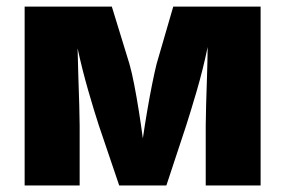

<svg xmlns="http://www.w3.org/2000/svg" viewBox="-20 -566 871 586"><path d="M55.2 0V-545.9H321.3L375 -371.1Q382.3 -345.7 389.6 -307.9Q397 -270 403.8 -227.1Q410.6 -184.1 416 -143.6Q421.9 -184.1 429.2 -227.1Q436.5 -270 444.1 -307.9Q451.7 -345.7 458 -371.1L508.8 -545.9H775.4V0H607.9V-183.1Q607.9 -206.5 609.1 -246.3Q610.4 -286.1 611.8 -332.5Q613.3 -378.9 613.8 -422.4Q599.6 -354 580.6 -289.1Q561.5 -224.1 548.3 -183.1L487.8 0H343.8L281.7 -183.1Q267.6 -226.1 249.3 -289.6Q231 -353 216.8 -418.5Q217.8 -375.5 219.2 -329.8Q220.7 -284.2 221.9 -245.4Q223.1 -206.5 223.1 -183.1V0Z"/></svg>

Font: Inter Extra Bold
Style: Regular
Weight: 800
Designer: Rasmus Andersson
Foundry: rsms
Version: Version 4.000;git-3c8e0fc